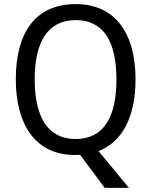

<svg xmlns="http://www.w3.org/2000/svg" viewBox="-20 -745 736 935"><path d="M640 -358C640 -587 538 -725 349 -725C153 -725 57 -587 57 -359C57 -146 146 10 347 10C354 10 363 9 370 9L490 170H608L460 -9C578 -55 640 -180 640 -358ZM149 -358C149 -542 213 -647 349 -647C484 -647 547 -543 547 -358C547 -173 484 -68 348 -68C214 -68 149 -174 149 -358Z"/></svg>

Font: Noto Sans Devanagari SemiCondensed
Style: Regular
Weight: 400
Width: 4
Designer: Jelle Bosma - Monotype Design Team
Foundry: Monotype Imaging Inc.
Version: Version 2.004